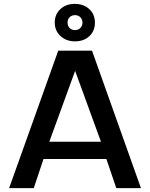

<svg xmlns="http://www.w3.org/2000/svg" viewBox="-20 -969 773 989"><path d="M454 -708 706 0H579L528 -150H204L154 0H27L280 -708ZM367 -604 234 -239H500ZM366 -756Q321 -756 291.5 -783.5Q262 -811 262 -853Q262 -895 291 -922Q320 -949 365 -949Q411 -949 440 -922Q469 -895 469 -852Q469 -810 440.5 -783Q412 -756 366 -756ZM366 -891Q350 -891 339 -880.5Q328 -870 328 -853Q328 -836 338.5 -825Q349 -814 366 -814Q383 -814 394 -825Q405 -836 405 -853Q404 -870 393.5 -880.5Q383 -891 366 -891Z"/></svg>

Font: Metropolitano Medium
Style: Regular
Weight: 500
Designer: Fonts by Alex Slobzheninov & Chris M. Simpson / Changes by Cristiano Sobral
Foundry: Fonts by Alex Slobzheninov & Chris M. Simpson / Changes by Cristiano Sobral
Version: Version 1.00;August 30, 2020;FontCreator 13.0.0.2681 64-bit